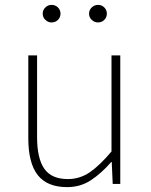

<svg xmlns="http://www.w3.org/2000/svg" viewBox="-20 -754 617 787"><path d="M255 13Q174 13 135 -36Q96 -85 96 -188V-527H132V-192Q132 -105 161.5 -62.5Q191 -20 258 -20Q307 -20 347.5 -47.5Q388 -75 437 -133V-527H473V0H442L438 -90H436Q396 -44 353 -15.5Q310 13 255 13ZM191 -662Q177 -662 166 -672.5Q155 -683 155 -698Q155 -713 166 -723.5Q177 -734 191 -734Q207 -734 217.5 -723.5Q228 -713 228 -698Q228 -683 217.5 -672.5Q207 -662 191 -662ZM382 -662Q367 -662 356 -672.5Q345 -683 345 -698Q345 -713 356 -723.5Q367 -734 382 -734Q397 -734 407.5 -723.5Q418 -713 418 -698Q418 -683 407.5 -672.5Q397 -662 382 -662Z"/></svg>

Font: Noto Sans KR Thin
Style: Regular
Weight: 100
Designer: Ryoko NISHIZUKA 西塚涼子 (kana, bopomofo & ideographs); Paul D. Hunt (Latin, Greek & Cyrillic); Sandoll Communications 산돌커뮤니
Foundry: Adobe
Version: Version 2.004-H2;hotconv 1.0.118;makeotfexe 2.5.65603